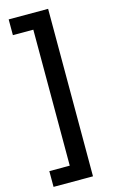

<svg xmlns="http://www.w3.org/2000/svg" viewBox="-160 -996 736 1224"><g transform="rotate(-15 207.5 -384.5)"><path d="M292.5 -936.5H32.2V-832.5H167V64.9H32.2V168.9H292.5Z"/></g></svg>

Font: Krona One
Style: Regular
Weight: 400
Version: Version 1.003